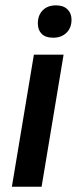

<svg xmlns="http://www.w3.org/2000/svg" viewBox="-20 -707 291 727"><path d="M25 0 108.3 -500H220.8L137.5 0ZM180.8 -564.2Q152.5 -564.2 137.9 -578.8Q123.3 -593.3 123.3 -618.3Q123.3 -649.2 141.7 -667.9Q160 -686.7 192.5 -686.7Q220 -686.7 235.4 -671.7Q250.8 -656.7 250.8 -632.5Q250.8 -601.7 231.7 -582.9Q212.5 -564.2 180.8 -564.2Z"/></svg>

Font: Familjen Grotesk Medium
Style: Italic
Weight: 500
Italic angle: -9.46201°
Designer: Anders Wikstroem, Jonas Baeckman, Matilda Gysing, Kristian Moeller
Foundry: Familjen STHLM AB
Version: Version 2.002; ttfautohint (v1.8.4.7-5d5b)